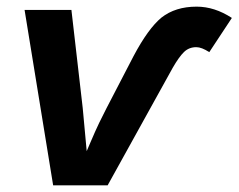

<svg xmlns="http://www.w3.org/2000/svg" viewBox="-20 -558 718 578"><path d="M304 0H140L54 -528H195L229 -233L241 -103L253 -131Q267 -164 279 -189Q291 -214 300 -231L382 -389Q426 -472 466 -505Q508 -538 572 -538Q626 -538 678 -504L610 -401Q587 -416 571 -416Q549 -416 534 -401.5Q519 -387 500 -354Z"/></svg>

Font: Libra Sans Modern
Style: Bold Italic
Weight: 700
Italic angle: -12°
Foundry: Stefan Peev, Context Ltd
Version: Version 1.000